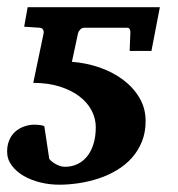

<svg xmlns="http://www.w3.org/2000/svg" viewBox="-32 -502 496 534"><path d="M328.6 -360.4 330.6 -411.1Q331.1 -416.5 328.9 -420.7Q326.7 -424.8 321.8 -424.8H202.1Q195.3 -424.8 190.7 -419.4Q186 -414.1 185.1 -409.7L168 -330.1Q207.5 -327.1 244.4 -314.5Q281.2 -301.8 309.8 -280.5Q338.4 -259.3 355.7 -230.2Q373 -201.2 373 -165.5Q373 -133.8 362.8 -108.4Q352.5 -83 335 -63.2Q317.4 -43.5 293.9 -29.3Q270.5 -15.1 243.7 -6.1Q216.8 2.9 188.2 7.3Q159.7 11.7 132.3 11.7Q106 11.7 80.1 5.4Q54.2 -1 33.7 -12.9Q13.2 -24.9 0.5 -42Q-12.2 -59.1 -12.2 -80.6Q-12.2 -98.1 -6.3 -112.1Q-0.5 -126 10 -135.5Q20.5 -145 34.7 -150.1Q48.8 -155.3 65.4 -155.3Q70.8 -155.3 79.1 -154.3Q87.4 -153.3 91.3 -150.9L105 -60.1Q111.3 -51.8 124.3 -44.9Q137.2 -38.1 148.4 -38.1Q167 -38.1 182.9 -45.4Q198.7 -52.7 210.2 -66.9Q221.7 -81.1 228 -101.6Q234.4 -122.1 234.4 -148.4Q234.4 -172.4 222.7 -194.8Q210.9 -217.3 188.7 -234.1Q166.5 -251 134.3 -261.2Q102.1 -271.5 60.5 -271.5L89.4 -409.7Q90.3 -414.1 88.1 -418.9Q85.9 -423.8 79.1 -424.8L35.2 -427.7L44.9 -481.9H412.6L389.2 -360.4Z"/></svg>

Font: Charis SIL APac
Style: Bold Italic
Weight: 700
Italic angle: -11°
Foundry: SIL International
Version: Version 5.000